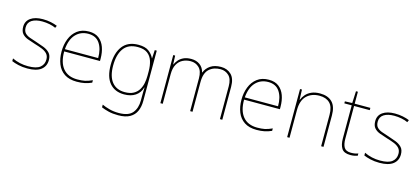

<svg xmlns="http://www.w3.org/2000/svg" viewBox="-67 -1228 4457 2036"><g transform="rotate(15 2161.5 -209.5)"><path d="M411 -134Q411 -67 361.5 -28.5Q312 10 213 10Q158 10 113 -0.5Q68 -11 39 -24V-54Q119 -15 213 -15Q304 -15 344 -47Q384 -79 384 -134Q384 -173 362.5 -196.5Q341 -220 304.5 -234.5Q268 -249 224 -262Q178 -276 139.5 -290.5Q101 -305 78.5 -331.5Q56 -358 56 -407Q56 -469 105 -503.5Q154 -538 238 -538Q285 -538 326 -529.5Q367 -521 398 -508L387 -483Q359 -497 318.5 -505Q278 -513 238 -513Q166 -513 124.5 -486.5Q83 -460 83 -407Q83 -366 103.5 -344.5Q124 -323 158.5 -311Q193 -299 233 -286Q277 -272 318 -256Q359 -240 385 -212.5Q411 -185 411 -134Z M745 -538Q813 -538 855 -505Q897 -472 917 -416.5Q937 -361 937 -291V-266H544Q543 -145 597 -80Q651 -15 754 -15Q802 -15 836.5 -22Q871 -29 917 -50V-23Q879 -6 840.5 2Q802 10 754 10Q671 10 618.5 -25Q566 -60 541.5 -121Q517 -182 517 -259Q517 -334 542 -397.5Q567 -461 617.5 -499.5Q668 -538 745 -538ZM745 -513Q661 -513 607.5 -456.5Q554 -400 545 -291H910Q911 -390 870 -451.5Q829 -513 745 -513Z M1288 -538Q1361 -538 1400.5 -509.5Q1440 -481 1461 -437H1463L1468 -528H1490V25Q1490 88 1468.5 136.5Q1447 185 1399 212.5Q1351 240 1271 240Q1210 240 1165.5 229Q1121 218 1085 203V173Q1121 190 1168 202.5Q1215 215 1271 215Q1377 215 1420.5 163Q1464 111 1464 25V-17Q1464 -46 1464.5 -67Q1465 -88 1466 -117H1464Q1446 -55 1397 -22.5Q1348 10 1274 10Q1172 10 1114.5 -57.5Q1057 -125 1057 -256Q1057 -387 1115 -462.5Q1173 -538 1288 -538ZM1288 -513Q1183 -513 1133.5 -445Q1084 -377 1084 -256Q1084 -138 1133.5 -76.5Q1183 -15 1274 -15Q1333 -15 1370 -35.5Q1407 -56 1427.5 -89.5Q1448 -123 1456 -164Q1464 -205 1464 -246V-294Q1464 -357 1448 -406.5Q1432 -456 1394 -484.5Q1356 -513 1288 -513Z M2195 -538Q2263 -538 2307 -495Q2351 -452 2351 -361V0H2325V-360Q2325 -440 2287.5 -476.5Q2250 -513 2195 -513Q2120 -513 2072 -469.5Q2024 -426 2024 -325V0H1998V-360Q1998 -440 1960.5 -476.5Q1923 -513 1868 -513Q1822 -513 1783 -494Q1744 -475 1720.5 -433.5Q1697 -392 1697 -325V0H1671V-528H1692L1696 -432H1698Q1709 -457 1729 -481Q1749 -505 1783 -521.5Q1817 -538 1868 -538Q1923 -538 1962 -510Q2001 -482 2014 -429H2016Q2035 -478 2079.5 -508Q2124 -538 2195 -538Z M2720 -538Q2788 -538 2830 -505Q2872 -472 2892 -416.5Q2912 -361 2912 -291V-266H2519Q2518 -145 2572 -80Q2626 -15 2729 -15Q2777 -15 2811.5 -22Q2846 -29 2892 -50V-23Q2854 -6 2815.5 2Q2777 10 2729 10Q2646 10 2593.5 -25Q2541 -60 2516.5 -121Q2492 -182 2492 -259Q2492 -334 2517 -397.5Q2542 -461 2592.5 -499.5Q2643 -538 2720 -538ZM2720 -513Q2636 -513 2582.5 -456.5Q2529 -400 2520 -291H2885Q2886 -390 2845 -451.5Q2804 -513 2720 -513Z M3282 -538Q3368 -538 3415 -491Q3462 -444 3462 -346V0H3436V-345Q3436 -433 3395.5 -473Q3355 -513 3282 -513Q3196 -513 3142.5 -461.5Q3089 -410 3089 -302V0H3063V-528H3084L3088 -417H3090Q3102 -448 3125.5 -475.5Q3149 -503 3187.5 -520.5Q3226 -538 3282 -538Z M3758 -15Q3783 -15 3802 -18.5Q3821 -22 3837 -28V-3Q3821 2 3802.5 6Q3784 10 3758 10Q3688 10 3662.5 -30Q3637 -70 3637 -140V-503H3556V-525L3636 -528L3642 -659H3663V-528H3835V-503H3663V-143Q3663 -82 3683 -48.5Q3703 -15 3758 -15Z M4276 -134Q4276 -67 4226.5 -28.5Q4177 10 4078 10Q4023 10 3978 -0.5Q3933 -11 3904 -24V-54Q3984 -15 4078 -15Q4169 -15 4209 -47Q4249 -79 4249 -134Q4249 -173 4227.5 -196.5Q4206 -220 4169.5 -234.5Q4133 -249 4089 -262Q4043 -276 4004.5 -290.5Q3966 -305 3943.5 -331.5Q3921 -358 3921 -407Q3921 -469 3970 -503.5Q4019 -538 4103 -538Q4150 -538 4191 -529.5Q4232 -521 4263 -508L4252 -483Q4224 -497 4183.5 -505Q4143 -513 4103 -513Q4031 -513 3989.5 -486.5Q3948 -460 3948 -407Q3948 -366 3968.5 -344.5Q3989 -323 4023.5 -311Q4058 -299 4098 -286Q4142 -272 4183 -256Q4224 -240 4250 -212.5Q4276 -185 4276 -134Z"/></g></svg>

Font: Noto Sans Oriya Thin
Style: Regular
Weight: 100
Designer: Amélie Bonet and Sol Matas
Foundry: Google LLC
Version: Version 2.006; ttfautohint (v1.8.4.7-5d5b)